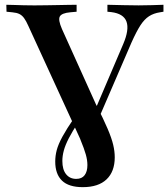

<svg xmlns="http://www.w3.org/2000/svg" viewBox="-20 -591 705 804"><path d="M326.6 192.7Q267.7 192.7 239.5 165.3Q211.3 137.9 211.3 85.5Q211.3 61.3 217.7 37.1Q224.2 12.9 241.5 -19Q258.9 -50.8 290.3 -96.8L308.9 -80.6Q283.1 -41.1 268.1 -12.1Q253.2 16.9 247.2 39.5Q241.1 62.1 241.1 83.1Q241.1 119.4 256.9 138.7Q272.6 158.1 299.2 158.1Q322.6 158.1 334.3 142.7Q346 127.4 346 100Q346 79.8 339.5 56.5Q333.1 33.1 316.1 -8.1L382.3 -153.2Q413.7 -91.9 430.6 -52Q447.6 -12.1 454 15.3Q460.5 42.7 460.5 67.7Q460.5 127.4 426.2 160.1Q391.9 192.7 326.6 192.7ZM322.6 5.6 98.4 -483.1Q89.5 -503.2 81 -514.9Q72.6 -526.6 61.3 -532.3Q50 -537.9 31.5 -539.5L7.3 -541.9L6.5 -571Q21 -571 39.5 -570.2Q58.1 -569.4 78.6 -569Q99.2 -568.5 119.4 -568.5H125.8H129.8Q153.2 -568.5 177 -569Q200.8 -569.4 223.8 -569.8Q246.8 -570.2 266.5 -570.6Q286.3 -571 300.8 -571V-541.9L274.2 -539.5Q238.7 -536.3 230.6 -522.2Q222.6 -508.1 239.5 -469.4L392.7 -129.8L373.4 -119.4L496 -406.5Q521.8 -466.9 509.7 -500.4Q497.6 -533.9 446 -540.3L429.8 -541.9V-571Q465.3 -570.2 497.6 -569.4Q529.8 -568.5 560.5 -568.5Q590.3 -568.5 615.3 -569.4Q640.3 -570.2 664.5 -571V-541.9L650 -539.5Q623.4 -535.5 604 -523Q584.7 -510.5 568.1 -485.1Q551.6 -459.7 530.6 -412.9L350 5.6Z"/></svg>

Font: Playfair 5pt SemiExpanded Light
Style: Bold
Weight: 700
Version: Version 2.203